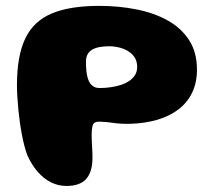

<svg xmlns="http://www.w3.org/2000/svg" viewBox="-20 -619 708 651"><path d="M205.2 11.5Q177.4 11.5 152.8 -0.8Q128.2 -13.1 108.1 -36.2Q88 -59.2 73.1 -91.6Q67.9 -104.9 63.2 -122.6Q58.5 -140.4 54.5 -161.1Q50.5 -181.8 47.4 -203.8Q44.4 -225.8 42.2 -247.9Q40 -270.1 38.8 -291.2Q37.5 -312.2 37.5 -330.4Q37.5 -430.2 66 -489.1Q94.5 -548 156.1 -573.6Q217.6 -599.1 316.2 -599.1Q381.8 -599.1 441.4 -587.4Q501.1 -575.8 547.6 -550.2Q594 -524.6 620.9 -483.4Q647.8 -442.2 647.8 -383Q647.8 -338.4 631.3 -304.5Q614.9 -270.6 584.7 -247.8Q554.5 -224.9 513.1 -212.8Q471.6 -200.8 422 -199.2Q389.9 -198.4 363.5 -202.4Q337.1 -206.5 315.2 -206.5Q298.8 -206.5 294.8 -194.9Q290.8 -183.4 290.8 -163.5Q290.8 -157.1 290.9 -149.1Q291.1 -141.1 291.6 -132.2Q292.1 -123.2 292.6 -114.4Q293.1 -105.6 293.3 -97.7Q293.5 -89.8 293.5 -83.4Q293.5 -36.5 272.4 -12.5Q251.2 11.5 205.2 11.5ZM317.6 -320.5Q336.1 -320.5 354.5 -323.1Q372.9 -325.6 389.2 -330.9Q405.6 -336.1 418.1 -344.5Q430.5 -352.9 437.8 -364.7Q445.1 -376.5 445.1 -391.6Q445.1 -408.2 438.8 -420.2Q432.5 -432.1 422.1 -440.2Q411.8 -448.4 399.3 -453.2Q386.9 -458 374.1 -460.1Q361.2 -462.2 350.8 -462.2Q332 -462.2 317.2 -459.4Q302.4 -456.5 292.1 -450.4Q281.8 -444.2 276.6 -434.1Q271.4 -423.9 271.4 -409.1Q271.4 -392 272.9 -378Q274.5 -364 277.8 -353.2Q281 -342.4 286.5 -335.2Q292 -328.1 299.7 -324.3Q307.4 -320.5 317.6 -320.5Z"/></svg>

Font: Gluten Thin
Style: Regular
Weight: 100
Designer: Tyler Finck
Foundry: Etcetera Type Company
Version: Version 1.300